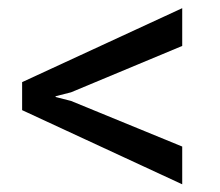

<svg xmlns="http://www.w3.org/2000/svg" viewBox="-20 -556 548 479"><path d="M157.2 -325.7 118.7 -315.9V-314L157.2 -304.2L434.6 -190.4V-96.2L35.2 -281.2V-351.1L434.6 -535.6V-441.4Z"/></svg>

Font: Roboto Web
Style: Regular
Weight: 400
Designer: Google
Version: Version 1.200310; 2013